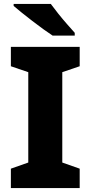

<svg xmlns="http://www.w3.org/2000/svg" viewBox="-20 -951 459 971"><path d="M383 0H35V-98L123 -129V-586L35 -616V-714H383V-616L295 -586V-129L383 -98ZM237 -931Q253 -909 275 -881.5Q297 -854 319.5 -828.5Q342 -803 358 -785V-771H246Q226 -784 199 -803.5Q172 -823 143.5 -845Q115 -867 90 -887Q65 -907 49 -921V-931Z"/></svg>

Font: Noto Sans Meetei Mayek ExtraBold
Style: Regular
Weight: 800
Designer: Monotype Design Team and Neelakash Kshetrimayum
Foundry: Monotype Imaging Inc.
Version: Version 2.002; ttfautohint (v1.8.4.7-5d5b)